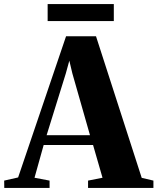

<svg xmlns="http://www.w3.org/2000/svg" viewBox="-68 -923 773 943"><path d="M21 -51.5 256.5 -745H403.5L628 -49.5L685.5 -36V0H364.5V-36L435.5 -50L389 -211H146.5L101.5 -50L175.5 -36V0H-47L-47.5 -36ZM374 -259 287.5 -562 272.5 -625 255 -561.5 161 -259ZM491 -903V-819.5H166V-903Z"/></svg>

Font: Merriweather 96pt ExtraBold
Style: Regular
Weight: 800
Version: Version 2.100